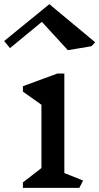

<svg xmlns="http://www.w3.org/2000/svg" viewBox="-52 -902 477 922"><path d="M329 0H58V-26L147 -95V-399L58 -462V-488L224 -549H257V-71L347 -35ZM387 -680 274 -661 149 -797 -4 -671 -32 -705 185 -882 405 -699Z"/></svg>

Font: Inknut Antiqua Light
Style: Regular
Weight: 300
Designer: Claus Eggers Sørensen
Foundry: Claus Eggers Sørensen
Version: Version 1.003; ttfautohint (v1.8.2) -l 8 -r 50 -G 200 -x 14 